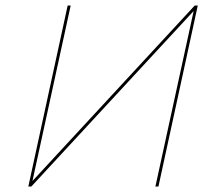

<svg xmlns="http://www.w3.org/2000/svg" viewBox="-20 -678 768 698"><path d="M556 0H545L684 -638L94 0H83L226 -658H237L98 -20L688 -658H699Z"/></svg>

Font: Ysabeau Hairline
Style: Italic
Weight: 100
Italic angle: -12°
Designer: Christian Thalmann (Catharsis Fonts)
Version: Version 0.003